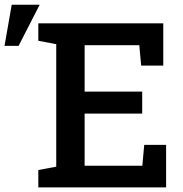

<svg xmlns="http://www.w3.org/2000/svg" viewBox="-22 -812 792 832"><path d="M144 0V-75.2L221.7 -89.8V-620.6L144 -635.3V-710.9H685.5V-527.8H589.8L581.5 -616.2H344.7V-415H594.2V-319.8H344.7V-93.8H594.7L603 -184.1H697.8V0ZM-2.4 -613.3 28.8 -791.5H149.9L58.6 -613.3Z"/></svg>

Font: Roboto Slab LO Medium
Style: Regular
Weight: 500
Designer: Google
Version: Version 2.000